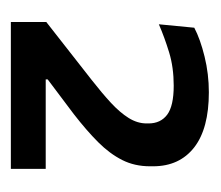

<svg xmlns="http://www.w3.org/2000/svg" viewBox="-45 -705 386 336"><g transform="rotate(90 148.0 -537.0)"><path d="M18.5 -363V-425L120 -504.5Q143 -522.5 160 -538.2Q177 -554 186.5 -569.2Q196 -584.5 196 -600.5V-604Q196 -625 180.8 -636.5Q165.5 -648 130 -648Q98 -648 71.8 -640Q45.5 -632 22.5 -622L28.5 -684Q48.5 -694.5 79 -702Q109.5 -709.5 141.5 -709.5Q205 -709.5 238 -683.8Q271 -658 271 -612V-606.5Q271 -579.5 260 -557.8Q249 -536 228.8 -515.8Q208.5 -495.5 179.5 -473L119 -427.5V-412.5L86.5 -424H275.5V-363Z"/></g></svg>

Font: Anek Latin Medium
Style: Regular
Weight: 500
Designer: Yesha Goshar
Foundry: Ek Type
Version: Version 1.003